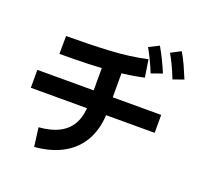

<svg xmlns="http://www.w3.org/2000/svg" viewBox="-153 -1022 1306 1259"><g transform="rotate(20 500.0 -392.5)"><path d="M211 68 194 -63Q282 -70 339 -101Q396 -132 423.5 -186.5Q451 -241 451 -319V-641H584V-319Q584 -206 541 -122.5Q498 -39 414.5 9.5Q331 58 211 68ZM58 -289V-414H922V-289ZM158 -562 159 -687Q316 -687 458.5 -694.5Q601 -702 719 -729L738 -607Q651 -588 555 -578Q459 -568 358.5 -565Q258 -562 158 -562ZM764 -646Q744 -695 726 -732Q708 -769 689 -803L759 -838Q782 -798 802.5 -756Q823 -714 840 -673ZM912 -658Q892 -708 874 -746Q856 -784 837 -817L906 -853Q930 -812 949.5 -769Q969 -726 986 -684Z"/></g></svg>

Font: Murecho Thin SemiBold
Style: Regular
Weight: 600
Version: Version 1.010